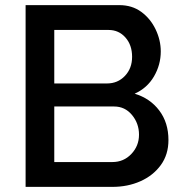

<svg xmlns="http://www.w3.org/2000/svg" viewBox="-20 -730 715 750"><path d="M638 -183Q638 -126 608 -85Q578 -44 528.5 -22Q479 0 419 0H80V-710H446Q496 -710 532 -683.5Q568 -657 588 -615Q608 -573 608 -529Q608 -477 581.5 -431.5Q555 -386 506 -364Q566 -346 602 -298.5Q638 -251 638 -183ZM192 -613V-404H398Q440 -404 468 -433.5Q496 -463 496 -508Q496 -554 470 -583.5Q444 -613 404 -613ZM523 -204Q523 -248 495.5 -281Q468 -314 426 -314H192V-97H419Q463 -97 493 -128.5Q523 -160 523 -204Z"/></svg>

Font: Raleway SemiBold
Style: Regular
Weight: 600
Designer: Matt McInerney, Pablo Impallari, Rodrigo Fuenzalida
Foundry: Matt McInerney, Pablo Impallari, Rodrigo Fuenzalida
Version: Version 4.026